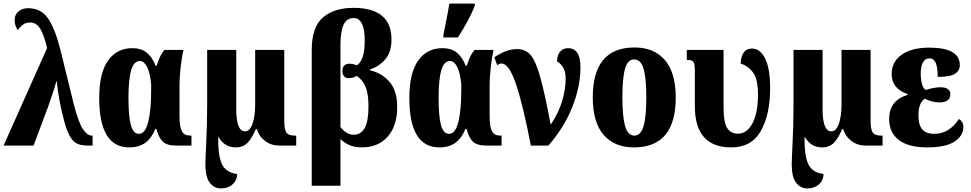

<svg xmlns="http://www.w3.org/2000/svg" viewBox="-25 -816 5443 1076"><path d="M239 -547Q221 -623 199.5 -656.5Q178 -690 145 -690Q120 -690 104 -678Q88 -666 74 -647Q66 -662 61.5 -674Q57 -686 57 -703Q57 -735 79 -752.5Q101 -770 132 -770Q205 -770 244.5 -712.5Q284 -655 314 -535L388 -234Q414 -131 439 -93.5Q464 -56 490 -56H494V0H471Q433 0 409.5 -10Q386 -20 368 -50Q350 -80 334 -140Q304 -252 293 -360H290Q285 -332 244 -216L163 0H-5Z M531 -267Q531 -407 580.5 -476.5Q630 -546 716 -546Q768 -546 798.5 -520Q829 -494 847 -448H853Q855 -453 861 -471Q867 -489 875.5 -505Q884 -521 896 -536H1003Q995 -505 988 -445Q981 -385 981 -332V-166Q981 -104 994.5 -80Q1008 -56 1041 -56H1048V0H965Q910 0 887 -22.5Q864 -45 852 -93H845Q825 -42 789.5 -16Q754 10 699 10Q531 10 531 -267ZM822 -308V-344Q816 -409 799 -441.5Q782 -474 759 -474Q725 -474 710 -422.5Q695 -371 695 -267Q695 -163 708.5 -114.5Q722 -66 753 -66Q789 -66 805.5 -132Q822 -198 822 -308Z M1126 106Q1126 80 1130 0Q1136 -114 1136 -225V-536H1299V-204Q1299 -80 1348 -80Q1375 -80 1390 -122Q1405 -164 1405 -233V-536H1568V-138Q1568 -91 1580 -73.5Q1592 -56 1627 -56H1635V0H1543Q1495 0 1461 -25.5Q1427 -51 1414 -93H1409Q1387 -41 1362 -15.5Q1337 10 1296 10Q1232 10 1198 -51Q1196 51 1217.5 101Q1239 151 1304 159Q1304 194 1278.5 217Q1253 240 1213 240Q1175 240 1150.5 208Q1126 176 1126 106Z M1722 -534Q1722 -665 1785 -718.5Q1848 -772 1956 -772Q2169 -772 2169 -594Q2169 -525 2135 -484.5Q2101 -444 2049 -427V-422Q2117 -406 2159 -356Q2201 -306 2201 -216Q2201 -111 2148 -50.5Q2095 10 2002 10Q1930 10 1883 -37V225H1722ZM2040 -220Q2040 -292 2023 -331Q2006 -370 1974 -391Q1955 -378 1927 -378Q1913 -378 1903.5 -388.5Q1894 -399 1894 -417Q1894 -459 1934 -459Q1952 -459 1975 -450Q1998 -466 2008.5 -499.5Q2019 -533 2019 -589Q2019 -715 1956 -715Q1918 -715 1900.5 -677.5Q1883 -640 1883 -563V-104Q1898 -84 1917 -72.5Q1936 -61 1957 -61Q1998 -61 2019 -99Q2040 -137 2040 -220Z M2269 -267Q2269 -407 2318.5 -476.5Q2368 -546 2454 -546Q2506 -546 2536.5 -520Q2567 -494 2585 -448H2591Q2593 -453 2599 -471Q2605 -489 2613.5 -505Q2622 -521 2634 -536H2741Q2733 -505 2726 -445Q2719 -385 2719 -332V-166Q2719 -104 2732.5 -80Q2746 -56 2779 -56H2786V0H2703Q2648 0 2625 -22.5Q2602 -45 2590 -93H2583Q2563 -42 2527.5 -16Q2492 10 2437 10Q2269 10 2269 -267ZM2560 -308V-344Q2554 -409 2537 -441.5Q2520 -474 2497 -474Q2463 -474 2448 -422.5Q2433 -371 2433 -267Q2433 -163 2446.5 -114.5Q2460 -66 2491 -66Q2527 -66 2543.5 -132Q2560 -198 2560 -308ZM2460 -621 2471 -676Q2489 -765 2493 -796H2636V-784Q2604 -703 2541 -606H2460Z M2786 -460Q2772 -460 2762 -450L2745 -495Q2813 -541 2873 -541Q2918 -541 2946.5 -510Q2975 -479 3001 -389.5Q3027 -300 3061 -117Q3105 -182 3125 -248.5Q3145 -315 3145 -377Q3145 -416 3129.5 -440Q3114 -464 3097 -471Q3097 -506 3113.5 -526Q3130 -546 3159 -546Q3228 -546 3228 -439Q3228 -330 3181.5 -214.5Q3135 -99 3048 0H2950Q2907 -224 2867.5 -342Q2828 -460 2786 -460Z M3297 -270Q3297 -550 3531 -550Q3641 -550 3701.5 -479Q3762 -408 3762 -270Q3762 10 3528 10Q3418 10 3357.5 -60.5Q3297 -131 3297 -270ZM3597 -270Q3597 -379 3581.5 -431Q3566 -483 3529 -483Q3493 -483 3478 -431.5Q3463 -380 3463 -270Q3463 -161 3478.5 -108.5Q3494 -56 3530 -56Q3566 -56 3581.5 -108.5Q3597 -161 3597 -270Z M3869 -221V-418Q3869 -456 3862 -468Q3855 -480 3829 -480H3824V-536H4030V-210Q4030 -132 4049.5 -99.5Q4069 -67 4111 -67Q4162 -67 4192.5 -126Q4223 -185 4223 -285Q4223 -372 4195 -410Q4167 -448 4126 -459Q4126 -495 4141.5 -519.5Q4157 -544 4190 -544Q4235 -544 4263 -488Q4291 -432 4291 -321Q4291 -175 4239 -82.5Q4187 10 4073 10Q3869 10 3869 -221Z M4412 106Q4412 80 4416 0Q4422 -114 4422 -225V-536H4585V-204Q4585 -80 4634 -80Q4661 -80 4676 -122Q4691 -164 4691 -233V-536H4854V-138Q4854 -91 4866 -73.5Q4878 -56 4913 -56H4921V0H4829Q4781 0 4747 -25.5Q4713 -51 4700 -93H4695Q4673 -41 4648 -15.5Q4623 10 4582 10Q4518 10 4484 -51Q4482 51 4503.5 101Q4525 151 4590 159Q4590 194 4564.5 217Q4539 240 4499 240Q4461 240 4436.5 208Q4412 176 4412 106Z M4958 -148Q4958 -205 4986 -238Q5014 -271 5061 -284V-289Q4972 -319 4972 -401Q4972 -470 5028 -509.5Q5084 -549 5183 -549Q5354 -549 5354 -451Q5354 -420 5327 -402.5Q5300 -385 5230 -385Q5230 -438 5219 -463.5Q5208 -489 5183 -489Q5160 -489 5147.5 -466.5Q5135 -444 5135 -405Q5135 -368 5143 -342Q5151 -316 5165 -312Q5208 -327 5247 -327Q5271 -327 5286 -317.5Q5301 -308 5301 -288Q5301 -265 5285 -253.5Q5269 -242 5239 -242Q5218 -242 5196 -248Q5174 -254 5158 -263Q5122 -240 5122 -168Q5122 -116 5143.5 -91Q5165 -66 5211 -66Q5294 -66 5349 -149Q5360 -143 5367 -131.5Q5374 -120 5374 -105Q5374 -56 5325 -23Q5276 10 5171 10Q5066 10 5012 -31.5Q4958 -73 4958 -148Z"/></svg>

Font: Noto Serif CondBlack
Style: Regular
Weight: 900
Width: 3
Designer: Monotype Design Team
Foundry: Monotype Imaging Inc.
Version: Version 1.001